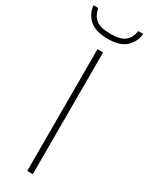

<svg xmlns="http://www.w3.org/2000/svg" viewBox="-272 -971 781 1011"><g transform="rotate(30 119.0 -465.0)"><path d="M101.5 0V-740H135.5V0ZM119.5 -814Q46 -814 9.2 -846.8Q-27.5 -879.5 -32.5 -930H-3Q3 -889.5 30 -866.8Q57 -844 119.5 -844Q182 -844 208.2 -866.8Q234.5 -889.5 240 -930H269.5Q264.5 -879 228.8 -846.5Q193 -814 119.5 -814Z"/></g></svg>

Font: Encode Sans SmExp Th
Style: Regular
Weight: 100
Width: 6
Designer: Multiple Designers
Foundry: Impallari Type
Version: Version 3.002; ttfautohint (v1.8.3) -l 8 -r 50 -G 200 -x 14 